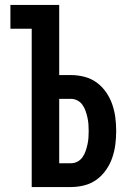

<svg xmlns="http://www.w3.org/2000/svg" viewBox="-20 -755 540 775"><path d="M108 0V-639H22V-735H219V-452H266Q294 -452 321 -445Q348 -438 370 -422Q392 -406 408 -383Q424 -360 433 -334Q442 -308 445.5 -281Q449 -254 449 -226Q449 -199 445.5 -171.5Q442 -144 433 -118Q424 -92 408 -69Q392 -46 370 -30Q348 -14 321 -7Q294 0 266 0ZM219 -96H266Q280 -96 292.5 -102.5Q305 -109 313 -120.5Q321 -132 325.5 -145Q330 -158 333 -171.5Q336 -185 337 -198.5Q338 -212 338 -226Q338 -240 337 -253.5Q336 -267 333 -280.5Q330 -294 325.5 -307Q321 -320 313 -331.5Q305 -343 292.5 -349.5Q280 -356 266 -356H219Z"/></svg>

Font: Moesevka
Style: Bold
Weight: 700
Monospace: yes
Designer: Belleve Invis
Foundry: Belleve Invis
Version: Version 32.5.0; ttfautohint (v1.8.4)